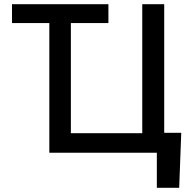

<svg xmlns="http://www.w3.org/2000/svg" viewBox="-20 -727 914 914"><path d="M496.1 -617.2H317.4V-92.8H657.2V-707H761.7V-94.7H842.8L833 167H726.6V0H214.8V-617.2H37.1V-707H496.1Z"/></svg>

Font: Pretendard GOV Medium
Style: Regular
Weight: 500
Designer: Base glyphs from Inter by Rasmus Andersson; Hangeul glyphs from Noto Sans CJK(Source Han Sans) by Jang Soo-young and Kan
Foundry: Kil Hyung-jin
Version: Version 1.309